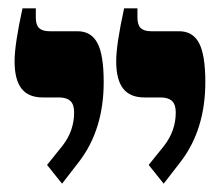

<svg xmlns="http://www.w3.org/2000/svg" viewBox="-20 -667 528 461"><path d="M337 -271 374 -317Q402 -353 402 -397Q402 -416 393 -424.5Q384 -433 366 -433H327Q292 -433 275.5 -454.5Q259 -476 259 -520Q259 -560 278 -647H310V-625Q310 -607 318 -599.5Q326 -592 343 -592H410Q443 -592 458 -563.5Q473 -535 473 -470Q473 -356 414 -279L373 -226ZM93 -271 130 -317Q158 -353 158 -397Q158 -416 149 -424.5Q140 -433 122 -433H83Q48 -433 31.5 -454.5Q15 -476 15 -520Q15 -560 34 -647H66V-625Q66 -607 74 -599.5Q82 -592 99 -592H166Q199 -592 214 -563.5Q229 -535 229 -470Q229 -356 170 -279L129 -226Z"/></svg>

Font: Noto Serif Hebrew CondExtraBold
Style: Regular
Weight: 800
Width: 3
Designer: Monotype Design Team
Foundry: Monotype Imaging Inc.
Version: Version 1.000